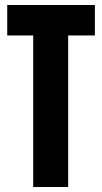

<svg xmlns="http://www.w3.org/2000/svg" viewBox="-20 -749 409 769"><path d="M113 0V-621H253V0ZM9 -607V-729H360V-607Z"/></svg>

Font: Mona Sans Condensed
Style: Bold
Weight: 700
Width: 3
Designer: Deni Anggara
Foundry: GitHub
Version: Version 2.000